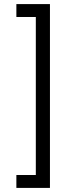

<svg xmlns="http://www.w3.org/2000/svg" viewBox="-20 -780 357 938"><path d="M60 -760H224V138H60V75H155V-697H60Z"/></svg>

Font: IBM Plex Sans
Style: Regular
Weight: 400
Designer: Mike Abbink, Paul van der Laan, Pieter van Rosmalen
Foundry: Bold Monday
Version: Version 3.201